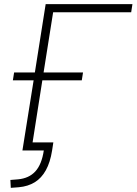

<svg xmlns="http://www.w3.org/2000/svg" viewBox="-20 -725 658 925"><path d="M32 180 30 142 67 139Q120 134 150.5 100.5Q181 67 191 0H88L142 -338H42L48 -376H148L200 -705H618L612 -666H236L190 -376H380L374 -338H184L137 -39H237L231 0Q222 57 201 95Q180 133 147.5 153Q115 173 71 177Z"/></svg>

Font: Nunito Sans 12pt ExtraLight
Style: Italic
Weight: 200
Italic angle: -9°
Designer: Vernon Adams
Foundry: Vernon Adams
Version: Version 3.101;gftools[0.9.27]